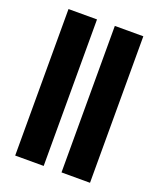

<svg xmlns="http://www.w3.org/2000/svg" viewBox="-135 -806 736 890"><g transform="rotate(20 232.5 -361.5)"><path d="M417 -722.7V0H276.4V-722.7ZM188.5 -722.7V0H47.9V-722.7Z"/></g></svg>

Font: Giphurs
Style: Bold
Weight: 700
Version: Version 0.920; ttfautohint (v1.8.4.7-5d5b)